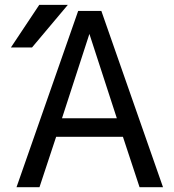

<svg xmlns="http://www.w3.org/2000/svg" viewBox="-20 -778 723 800"><path d="M492.2 -208H213.9L144.5 2H48.8L305.7 -732.4H402.3L659.2 2H561.5ZM143.6 -757.8H262.7L113.3 -580.1H25.4ZM352.5 -636.7 238.3 -285.2H466.8Z"/></svg>

Font: Nasu
Style: Regular
Weight: 400
Designer: Ryoko NISHIZUKA (kana &amp; ideographs); Paul D. Hunt (Latin, Greek &amp; Cyrillic); Wenlong ZHANG (bopomofo); Sandoll C
Version: Version 2014.1215